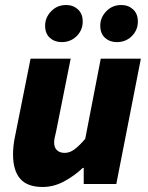

<svg xmlns="http://www.w3.org/2000/svg" viewBox="-20 -734 592 766"><path d="M150 12Q89 12 60.5 -21Q32 -54 32 -118Q32 -135 34 -153.5Q36 -172 40 -190L102 -500H262L204 -210Q201 -197 198.5 -186Q196 -175 196 -166Q196 -145 207.5 -134.5Q219 -124 238 -124Q258 -124 277 -138Q296 -152 320 -180L382 -500H542L444 0H314V-64H310Q279 -34 237 -11Q195 12 150 12ZM226 -566Q198 -566 179 -583Q160 -600 160 -632Q160 -664 184 -689Q208 -714 244 -714Q272 -714 291 -696.5Q310 -679 310 -648Q310 -614 286 -590Q262 -566 226 -566ZM446 -566Q418 -566 399 -583Q380 -600 380 -632Q380 -664 404 -689Q428 -714 464 -714Q492 -714 511 -696.5Q530 -679 530 -648Q530 -614 506 -590Q482 -566 446 -566Z"/></svg>

Font: Source Sans 3 ExtraLight Black
Style: Italic
Weight: 900
Italic angle: -11°
Version: Version 3.052;hotconv 1.1.0;makeotfexe 2.6.0